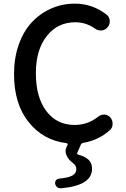

<svg xmlns="http://www.w3.org/2000/svg" viewBox="-20 -767 686 1048"><path d="M515.6 -129.9Q530.3 -141.6 547.9 -141.6Q548.8 -141.6 550.8 -141.6Q569.3 -140.6 582 -126Q594.7 -111.3 594.7 -91.8Q594.7 -69.3 579.1 -55.7Q516.6 -1 434.6 12.7Q424.8 14.6 420.9 23.4L402.3 65.4Q398.4 74.2 407.2 77.1Q444.3 86.9 463.4 105Q482.4 123 482.4 154.3Q482.4 246.1 312.5 260.7Q310.5 260.7 309.6 260.7Q299.8 260.7 292 254.9Q283.2 247.1 281.2 236.3Q279.3 225.6 285.6 217.3Q292 209 302.7 208Q354.5 203.1 375.5 190.9Q396.5 178.7 396.5 156.2Q396.5 137.7 381.8 126Q356.4 107.4 343.8 83Q337.9 70.3 337.9 57.6Q337.9 46.9 342.8 36.1L348.6 24.4Q350.6 20.5 348.6 17.6Q346.7 14.6 343.8 14.6Q215.8 -1 136.2 -100.6Q56.6 -200.2 56.6 -362.3Q56.6 -451.2 82.5 -523.9Q108.4 -596.7 153.3 -645Q198.2 -693.4 258.8 -720.2Q319.3 -747.1 388.7 -747.1Q485.4 -747.1 562.5 -686.5Q579.1 -673.8 579.1 -650.4Q579.1 -630.9 566.4 -617.2Q553.7 -602.5 534.2 -600.6Q532.2 -600.6 530.3 -600.6Q512.7 -600.6 498 -611.3Q449.2 -645.5 390.6 -645.5Q294.9 -645.5 235.4 -570.3Q175.8 -495.1 175.8 -367.2Q175.8 -236.3 232.9 -160.6Q290 -85 387.7 -85Q459 -85 515.6 -129.9Z"/></svg>

Font: Gen Jyuu GothicX Medium
Style: Regular
Weight: 500
Designer: Ryoko NISHIZUKA (kana &amp; ideographs); Paul D. Hunt (Latin, Greek &amp; Cyrillic); Wenlong ZHANG (bopomofo); Sandoll C
Version: Version 1.058.20140828